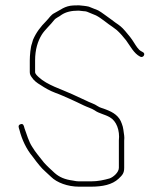

<svg xmlns="http://www.w3.org/2000/svg" viewBox="-20 -705 612 722"><path d="M517 -509 510 -513C500.8 -517.6 491.3 -533 485 -543C473.4 -561.9 465.5 -570.8 451 -588C438 -603.4 429.4 -609.7 414 -620L398 -632C386.9 -639.4 360.6 -660.2 349 -666C337 -670.8 324.5 -675.5 314 -680C303.1 -682.7 289.9 -683.7 277 -685C269.7 -685 262.5 -684.8 255.5 -684.5C223.3 -683 207 -667 185 -656C170.7 -648.9 165.7 -637.7 154 -626C133.1 -605.1 116 -583.1 104 -555L100 -541C95 -529.2 92 -495.8 92 -478V-434C92 -427.3 94.3 -421 99 -415C106.8 -402.5 119 -393.1 133 -385C149.8 -373.8 167.7 -363.6 188 -356C207.1 -349.2 224.6 -340.9 243 -333L269 -321C277.7 -317 286 -313 294 -309C306.2 -302.9 325.4 -297.1 336 -290C351.5 -278.4 375.1 -274.7 393 -264C417.9 -250.2 431.2 -214.7 427 -177V-74C427 -56.5 405.4 -38.5 392 -34C370.5 -28.1 349.2 -23 321 -23H277C271 -23 263.3 -24 254 -26C223.8 -30 203 -38.8 185 -55C172.6 -66.3 155.5 -81.9 145 -94C131.3 -112.3 113.5 -131.6 101 -153C87.8 -172.8 80.7 -199.7 72 -223C69.8 -232 67.9 -241.3 57.5 -238C46.3 -234.4 50.1 -225.6 53 -217C62.4 -179.2 79.8 -143.7 102 -117L117 -97C121 -91.7 125.3 -86.3 130 -81C140.5 -67.5 159.1 -52.9 172 -40C193.7 -18.3 234.7 -3 277 -3H321C366.1 -3 401.6 -10.4 426 -33C440.5 -46.6 447 -54.1 447 -74V-176C447.7 -183.3 447.7 -189.7 447 -195C444.5 -210.3 444.1 -225.7 438 -240C428.4 -268.8 406.7 -282.4 379 -293C365.2 -298.8 357.5 -299 347 -306C335.8 -314.4 316.6 -319.6 303 -327L251 -351C209.7 -370.1 157.8 -385 126 -414.5C120.8 -419.4 112 -426.8 112 -434V-478C112 -518.4 121.9 -550 137 -574.5C148.4 -593 171.1 -612.7 184 -630C190.3 -637.9 203.1 -642.2 211 -649C227.7 -660.1 248 -665 276 -665C282.7 -664.3 288.7 -663.7 294 -663C298.7 -663 303 -662.3 307 -661C318.1 -656.2 329.4 -651.6 341 -647C361.1 -636.9 385.6 -614.9 403 -604L419 -592C428.9 -583.5 446.2 -564 454 -553.5C469.5 -532.5 483.4 -503.8 507 -492C518.7 -485.5 529.3 -503.5 517 -509Z"/></svg>

Font: HoneyBee
Style: UltLit
Weight: 100
Foundry: Cannot Into Space Fonts
Version: Version 0.89